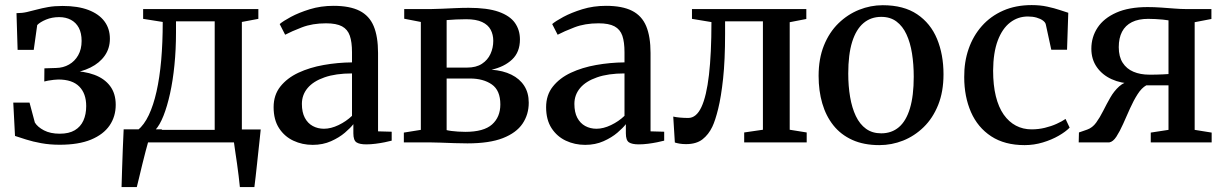

<svg xmlns="http://www.w3.org/2000/svg" viewBox="-20 -574 4934 774"><path d="M220.5 9.5Q180.5 9.5 146.2 3.2Q112 -3 85.5 -11.5Q59 -20 40.5 -26L33.5 -160.5H99L120.5 -80Q131.5 -62 157.2 -48.5Q183 -35 221 -35Q258 -35 281.5 -49Q305 -63 316.2 -88Q327.5 -113 327.5 -146.5Q327.5 -197 299.5 -225.2Q271.5 -253.5 215 -253.5Q208 -253.5 196.5 -252.2Q185 -251 174.2 -249Q163.5 -247 158.5 -245.5L159 -298.5L206 -300Q235 -300.5 258.2 -313.8Q281.5 -327 295.2 -351.2Q309 -375.5 309 -409Q309 -440.5 297.8 -461.8Q286.5 -483 266 -494Q245.5 -505 218.5 -505Q189.5 -505 165.5 -495Q141.5 -485 130 -473L116 -373H51L46.5 -521Q69 -521 88.5 -525.5Q108 -530 128.5 -535.5Q149 -541 174 -545.5Q199 -550 232.5 -550Q294 -550 336.5 -533.8Q379 -517.5 401 -488Q423 -458.5 423 -418Q423 -379 402.2 -349.5Q381.5 -320 344.8 -301.8Q308 -283.5 259.5 -277.5L266 -288Q319.5 -287.5 360.2 -272.5Q401 -257.5 423.8 -227.2Q446.5 -197 446.5 -151.5Q446.5 -104.5 421.8 -68.2Q397 -32 347 -11.2Q297 9.5 220.5 9.5Z M519 0V-48L535.5 -49.5Q561 -70.5 579.8 -110Q598.5 -149.5 611 -205Q623.5 -260.5 629.8 -331.2Q636 -402 636 -485.5L557 -498V-537.5H1021.5V-498L955 -485.5V0ZM606.5 -50.5H845.5V-488H689.5V-443Q689.5 -374 683.2 -311.5Q677 -249 665.5 -197Q654 -145 639 -107.2Q624 -69.5 606.5 -50.5ZM470 180Q471 145.5 472.2 107Q473.5 68.5 475 27.8Q476.5 -13 478.5 -52.5H633.5L578 -4.5Q573.5 10.5 567 35.8Q560.5 61 553.5 89.2Q546.5 117.5 540.8 142Q535 166.5 531.5 180ZM947 180Q945 159.5 942 135Q939 110.5 935.5 85.5Q932 60.5 928.5 38Q925 15.5 923 -1L884.5 -52H1031Q1029 -32 1026.5 -8.8Q1024 14.5 1021.2 40Q1018.5 65.5 1015.8 90.5Q1013 115.5 1010.5 138.5Q1008 161.5 1005.5 180Z M1240.5 10Q1198.5 10 1162.8 -6.8Q1127 -23.5 1105 -57.2Q1083 -91 1083 -142Q1083 -191 1110.2 -225.2Q1137.5 -259.5 1183 -280.8Q1228.5 -302 1284.8 -312Q1341 -322 1399 -322.5V-363.5Q1399 -404.5 1390.2 -430Q1381.5 -455.5 1358.8 -467.8Q1336 -480 1294.5 -480Q1239.5 -480 1197.2 -463.8Q1155 -447.5 1129.5 -434L1107.5 -477Q1120.5 -488.5 1152.5 -505.8Q1184.5 -523 1229 -536.8Q1273.5 -550.5 1324.5 -550.5Q1390 -550.5 1429.5 -530.5Q1469 -510.5 1486.5 -468.5Q1504 -426.5 1504 -360.5V-44.5L1559 -43V-7Q1548 -4 1530.8 -0.5Q1513.5 3 1494 5.5Q1474.5 8 1456.5 8Q1429.5 8 1417 -0.2Q1404.5 -8.5 1404.5 -36.5V-73.5Q1393.5 -59 1370.5 -39.2Q1347.5 -19.5 1314.5 -4.8Q1281.5 10 1240.5 10ZM1286 -55Q1314 -55 1344.8 -69.8Q1375.5 -84.5 1399 -107V-278Q1333.5 -278 1288.2 -262.2Q1243 -246.5 1220 -219Q1197 -191.5 1197 -155Q1197 -121.5 1208.8 -99.2Q1220.5 -77 1240.8 -66Q1261 -55 1286 -55Z M1864.5 4Q1840.5 4 1811.5 3Q1782.5 2 1756 1Q1729.5 0 1712 0H1608V-39.5L1676.5 -50.5V-485.5L1609.5 -498.5V-537.5H1718.5Q1736 -537.5 1761.5 -538.8Q1787 -540 1815.2 -541.2Q1843.5 -542.5 1869 -542.5Q1945 -542.5 1990.2 -526.5Q2035.5 -510.5 2055.8 -481.8Q2076 -453 2076 -415Q2076 -364 2044.5 -334.2Q2013 -304.5 1961.5 -293Q2008 -289.5 2041.5 -273Q2075 -256.5 2093.2 -228.2Q2111.5 -200 2111.5 -160Q2111.5 -112.5 2086.5 -75.5Q2061.5 -38.5 2007.2 -17.2Q1953 4 1864.5 4ZM1856 -42.5Q1930 -42.5 1963.5 -72.2Q1997 -102 1997 -153Q1997 -209.5 1962.8 -233.5Q1928.5 -257.5 1874.5 -257.5H1780.5V-49.5Q1788 -47.5 1800 -46Q1812 -44.5 1826.5 -43.5Q1841 -42.5 1856 -42.5ZM1780.5 -301.5H1862.5Q1899.5 -301.5 1922.8 -316.8Q1946 -332 1957.2 -356.5Q1968.5 -381 1968.5 -409.5Q1968.5 -434.5 1958 -454.2Q1947.5 -474 1923.5 -485.2Q1899.5 -496.5 1859 -496.5Q1838.5 -496.5 1818.2 -495.5Q1798 -494.5 1780.5 -493Z M2339 10Q2297 10 2261.2 -6.8Q2225.5 -23.5 2203.5 -57.2Q2181.5 -91 2181.5 -142Q2181.5 -191 2208.8 -225.2Q2236 -259.5 2281.5 -280.8Q2327 -302 2383.2 -312Q2439.5 -322 2497.5 -322.5V-363.5Q2497.5 -404.5 2488.8 -430Q2480 -455.5 2457.2 -467.8Q2434.5 -480 2393 -480Q2338 -480 2295.8 -463.8Q2253.5 -447.5 2228 -434L2206 -477Q2219 -488.5 2251 -505.8Q2283 -523 2327.5 -536.8Q2372 -550.5 2423 -550.5Q2488.5 -550.5 2528 -530.5Q2567.5 -510.5 2585 -468.5Q2602.5 -426.5 2602.5 -360.5V-44.5L2657.5 -43V-7Q2646.5 -4 2629.2 -0.5Q2612 3 2592.5 5.5Q2573 8 2555 8Q2528 8 2515.5 -0.2Q2503 -8.5 2503 -36.5V-73.5Q2492 -59 2469 -39.2Q2446 -19.5 2413 -4.8Q2380 10 2339 10ZM2384.5 -55Q2412.5 -55 2443.2 -69.8Q2474 -84.5 2497.5 -107V-278Q2432 -278 2386.8 -262.2Q2341.5 -246.5 2318.5 -219Q2295.5 -191.5 2295.5 -155Q2295.5 -121.5 2307.2 -99.2Q2319 -77 2339.2 -66Q2359.5 -55 2384.5 -55Z M2745.5 7Q2731 7 2719.5 5Q2708 3 2700.5 0.5L2694 -104Q2704.5 -101.5 2721 -100Q2737.5 -98.5 2754.5 -98.5Q2787 -98.5 2807.5 -142.2Q2828 -186 2838 -272Q2848 -358 2848 -485L2769.5 -498V-537.5H3230.5V-497.5L3163.5 -484.5V-51L3232 -40V0H2980V-40L3055.5 -51V-488H2903V-437.5Q2903 -331.5 2895 -257.2Q2887 -183 2875.2 -135.5Q2863.5 -88 2851.5 -63Q2836.5 -31.5 2811.8 -12.2Q2787 7 2745.5 7Z M3280 -268Q3280 -337.5 3301.5 -390.8Q3323 -444 3360 -480Q3397 -516 3443.2 -534.5Q3489.5 -553 3538.5 -553Q3623 -553 3677.2 -516.5Q3731.5 -480 3757.5 -417Q3783.5 -354 3783.5 -274.5Q3783.5 -204.5 3762 -151Q3740.5 -97.5 3703.5 -61.5Q3666.5 -25.5 3620.5 -7.2Q3574.5 11 3525 11Q3462 11 3415.8 -10Q3369.5 -31 3339.5 -68.8Q3309.5 -106.5 3294.8 -157.2Q3280 -208 3280 -268ZM3532.5 -36.5Q3574.5 -36.5 3603.8 -61.5Q3633 -86.5 3648.2 -137.2Q3663.5 -188 3663.5 -264.5Q3663.5 -315 3656.5 -358.8Q3649.5 -402.5 3634.2 -435.5Q3619 -468.5 3594 -487.2Q3569 -506 3532.5 -506Q3490.5 -506 3460.8 -480.8Q3431 -455.5 3415.2 -405Q3399.5 -354.5 3399.5 -277.5Q3399.5 -227 3407 -183Q3414.5 -139 3430.2 -106Q3446 -73 3471.2 -54.8Q3496.5 -36.5 3532.5 -36.5Z M4110.5 11Q4030 11 3975.8 -24.5Q3921.5 -60 3894.2 -122.2Q3867 -184.5 3867 -263Q3866.5 -324.5 3884.8 -377Q3903 -429.5 3938.2 -469.2Q3973.5 -509 4024 -531.2Q4074.5 -553.5 4139 -553.5Q4173.5 -553.5 4202 -547.2Q4230.5 -541 4251.8 -533.8Q4273 -526.5 4286.5 -522.5L4281.5 -373.5H4218L4196 -475Q4194.5 -483.5 4184.5 -491Q4174.5 -498.5 4158.8 -503Q4143 -507.5 4123.5 -507.5Q4083.5 -507.5 4052 -483.2Q4020.5 -459 4002.2 -410.5Q3984 -362 3983.5 -289.5Q3983.5 -230.5 3994.5 -186Q4005.5 -141.5 4026.2 -112Q4047 -82.5 4075.5 -67.5Q4104 -52.5 4138.5 -52.5Q4166.5 -52.5 4192.2 -58.8Q4218 -65 4239.5 -74.8Q4261 -84.5 4275.5 -94.5L4292 -59.5Q4276 -43 4247.8 -26.8Q4219.5 -10.5 4184 0.2Q4148.5 11 4110.5 11Z M4328.5 0 4329.5 -40 4362.5 -51.5Q4384 -59 4399 -79.8Q4414 -100.5 4427.5 -127.5Q4441 -154.5 4456 -180.8Q4471 -207 4491.8 -225.8Q4512.5 -244.5 4543 -249L4546.5 -237Q4499 -237.5 4461.2 -254.8Q4423.5 -272 4401.5 -303.5Q4379.5 -335 4379.5 -377.5Q4379.5 -424.5 4404.5 -462.5Q4429.5 -500.5 4480 -523Q4530.5 -545.5 4606.5 -545.5Q4633 -545.5 4661.2 -543.5Q4689.5 -541.5 4715.5 -539.5Q4741.5 -537.5 4760 -537.5H4863.5V-497.5L4796 -484.5V-50.5L4864.5 -39.5V0H4619V-39.5L4690.5 -50.5V-230H4601Q4582 -219.5 4565.8 -194Q4549.5 -168.5 4535.2 -136.5Q4521 -104.5 4507.5 -74.2Q4494 -44 4480.5 -23.2Q4467 -2.5 4452 0ZM4613.5 -273Q4625.5 -273 4640.2 -273.2Q4655 -273.5 4668.8 -274.2Q4682.5 -275 4690.5 -275.5V-492Q4682 -493.5 4667.5 -495Q4653 -496.5 4637.5 -497.2Q4622 -498 4608.5 -498Q4569.5 -498 4543 -484.8Q4516.5 -471.5 4503.2 -446Q4490 -420.5 4490 -384Q4490 -345.5 4505.8 -321Q4521.5 -296.5 4549.2 -284.8Q4577 -273 4613.5 -273Z"/></svg>

Font: Merriweather 60pt Medium
Style: Regular
Weight: 500
Version: Version 2.100